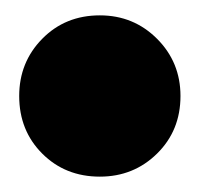

<svg xmlns="http://www.w3.org/2000/svg" viewBox="-20 -205 260 250"><path d="M110 25Q65 25 35 -5Q5 -35 5 -80Q5 -124 35 -154.5Q65 -185 110 -185Q154 -185 184.5 -154.5Q215 -124 215 -80Q215 -35 184.5 -5Q154 25 110 25Z"/></svg>

Font: Winky Sans Black
Style: Regular
Weight: 900
Designer: Simon Atzbach
Foundry: typofactur
Version: Version 1.205